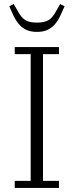

<svg xmlns="http://www.w3.org/2000/svg" viewBox="-20 -931 365 951"><path d="M53 -35H132V-663H53V-698H272V-663H193V-35H272V0H53ZM163 -773Q131 -773 109.5 -783.5Q88 -794 73 -812Q58 -830 47 -853Q36 -876 26 -900L48 -911L67 -878Q84 -845 104.5 -832Q125 -819 163 -819Q201 -819 221.5 -832Q242 -845 259 -878L278 -911L300 -900Q289 -876 278.5 -853Q268 -830 253 -812Q238 -794 216.5 -783.5Q195 -773 163 -773Z"/></svg>

Font: IBM Plex Serif Light
Style: Regular
Weight: 300
Designer: Mike Abbink, Paul van der Laan, Pieter van Rosmalen
Foundry: Bold Monday
Version: Version 3.001